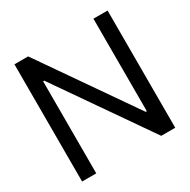

<svg xmlns="http://www.w3.org/2000/svg" viewBox="-163 -880 1019 1032"><g transform="rotate(-30 346.5 -364.0)"><path d="M57.6 0H145.5V-571.3H152.3L548.8 0H635.7V-727.5H547.9V-153.3H541L142.6 -727.5H57.6Z"/></g></svg>

Font: Guggenheim Sans Display
Style: Regular
Weight: 400
Designer: Modified by Tom Baber under direction of Pentagram Design 2023
Foundry: rsms
Version: Version 1.001;Glyphs 3.1.2 (3151)